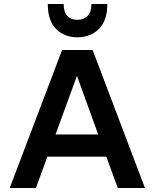

<svg xmlns="http://www.w3.org/2000/svg" viewBox="-20 -948 780 968"><path d="M516 -158H219L161 0H29L293 -696H447L711 0H574ZM475 -270 368 -566 260 -270ZM221 -928H301Q301 -888 319 -868Q337 -848 370 -848Q403 -848 422 -868Q441 -888 441 -928H521Q521 -844 478.5 -802Q436 -760 370 -760Q304 -760 262.5 -802Q221 -844 221 -928Z"/></svg>

Font: AmikoBold
Style: Bold
Weight: 700
Designer: Pablo Impallari, Rodrigo Fuenzalida, Andres Torresi
Foundry: Impallari Type
Version: Version 1.000; ttfautohint (v1.3)